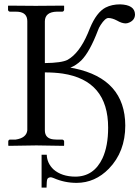

<svg xmlns="http://www.w3.org/2000/svg" viewBox="-20 -672 644 886"><path d="M558.1 -92.8Q558.1 28.3 482.4 106.4Q418.9 171.4 334 171.9Q277.8 171.9 228 149.9Q219.2 146.5 214.8 146Q201.7 146.5 198.2 154.8Q195.3 162.1 194.8 193.8H171.9V42H195.8Q196.8 81.1 227.1 109.9Q264.6 142.6 327.1 143.1Q413.1 143.1 453.1 58.1Q479 2 479 -83Q479 -300.8 269 -332.5Q231.4 -337.9 187 -337.9V-70.8Q187 -33.2 226.1 -28.8Q233.9 -27.8 242.2 -27.8H268.1Q274.9 -25.9 275.9 -20V-1L273.9 1Q272.9 1 147.9 -1L20 1L18.1 -1V-20Q19.5 -26.9 24.9 -27.8H51.8Q102.1 -35.2 106 -70.8V-574.2Q106 -613.8 64 -617.7Q57.6 -618.2 51.8 -618.2H24.9Q18.1 -620.1 17.1 -626V-645L19 -646Q20 -646 145 -645L273.9 -646L275.9 -645V-626Q273.9 -619.1 268.1 -618.2H242.2Q188 -616.7 187 -574.2V-380.9Q264.6 -381.8 292 -396Q345.7 -426.3 384.8 -517.1Q388.2 -525.4 395 -542Q425.3 -615.2 467.3 -637.2Q496.1 -651.9 534.2 -651.9Q601.6 -649.9 603 -606Q603 -579.6 576.2 -567.9Q567.4 -564 559.1 -564Q541.5 -564.5 520 -577.1Q497.6 -588.9 480 -588.9Q465.3 -588.9 444.3 -556.6Q436 -543.9 432.1 -532.2Q394 -432.1 355 -393.1Q331.1 -370.1 304.7 -359.9Q313 -358.4 320.8 -356.9H321.8L323.7 -356.4Q557.1 -307.1 558.1 -92.8Z"/></svg>

Font: Linux Biolinum Capitals O
Style: Small Caps
Weight: 400
Designer: Philipp H. Poll
Foundry: Philipp H. Poll
Version: Version 1.0.4